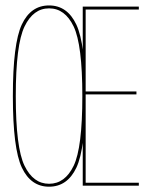

<svg xmlns="http://www.w3.org/2000/svg" viewBox="-20 -700 584 724"><path d="M165 4Q234 4 268 -67.8Q302 -139.5 302 -337.5Q302 -534.5 268 -607Q234 -679.5 165 -679.5Q96 -679.5 62.2 -607.5Q28.5 -535.5 28.5 -337.5Q28.5 -139.5 62.5 -67.8Q96.5 4 165 4ZM165 -7Q105.5 -7 72.5 -75Q39.5 -143 39.5 -337.5Q39.5 -531.5 72.5 -600Q105.5 -668.5 165 -668.5Q225 -668.5 257.8 -600Q290.5 -531.5 290.5 -337.5Q290.5 -143 257.8 -75Q225 -7 165 -7ZM292 0H503.5V-11H303V-344H494.5V-355H303V-664H503.5V-675H292Z"/></svg>

Font: Anybody Thin Condensed
Style: Regular
Weight: 100
Width: 3
Version: Version 1.113;gftools[0.9.25]